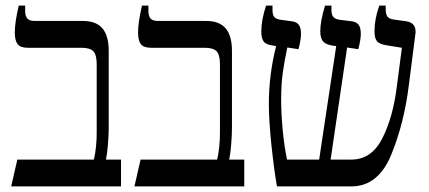

<svg xmlns="http://www.w3.org/2000/svg" viewBox="-20 -667 1536 687"><path d="M42 -96H316Q326 -139 326 -193V-437Q326 -471 314 -483.5Q302 -496 272 -496H80Q53 -496 43 -509Q33 -522 33 -551Q33 -587 47 -647H70V-629Q70 -610 77.5 -601Q85 -592 105 -592H277Q324 -592 346.5 -565.5Q369 -539 369 -485V-209Q369 -183 366 -148Q363 -113 359 -96H413V0H20Z M483 -96H757Q767 -139 767 -193V-437Q767 -471 755 -483.5Q743 -496 713 -496H521Q494 -496 484 -509Q474 -522 474 -551Q474 -587 488 -647H511V-629Q511 -610 518.5 -601Q526 -592 546 -592H718Q765 -592 787.5 -565.5Q810 -539 810 -485V-209Q810 -183 807 -148Q804 -113 800 -96H854V0H461Z M1467 -554Q1467 -547 1466 -543L1443 -363Q1426 -225 1379.5 -112.5Q1333 0 1237 0H971Q960 -63 951 -150Q942 -237 942 -295Q942 -400 968 -502L957 -504Q932 -507 923.5 -518.5Q915 -530 915 -554Q915 -596 932 -647H955V-632Q955 -613 962 -605.5Q969 -598 986 -596L1023 -591Q1041 -589 1049 -578.5Q1057 -568 1057 -546Q1057 -525 1048 -491L1008 -497Q998 -450 992 -408Q986 -366 986 -311Q986 -260 991.5 -202Q997 -144 1007 -96H1122L1183 -502L1169 -504Q1144 -508 1135 -520Q1126 -532 1126 -555Q1126 -591 1143 -647H1166V-632Q1166 -614 1173 -606Q1180 -598 1197 -596L1237 -591Q1255 -589 1263 -578.5Q1271 -568 1271 -546Q1271 -525 1262 -491L1222 -497L1163 -96H1237Q1309 -96 1347.5 -171Q1386 -246 1400 -358L1418 -496L1363 -505Q1337 -509 1328.5 -520Q1320 -531 1320 -555Q1320 -598 1337 -647H1360V-635Q1360 -616 1366.5 -607.5Q1373 -599 1390 -597L1433 -591Q1467 -586 1467 -554Z"/></svg>

Font: Noto Serif Hebrew Narrow
Style: Regular
Weight: 400
Width: 4
Designer: Monotype Design Team
Foundry: Monotype Imaging Inc.
Version: Version 1.000